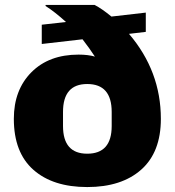

<svg xmlns="http://www.w3.org/2000/svg" viewBox="-20 -745 707 777"><path d="M165 -725H363Q392 -710 431 -678L570 -694V-616L502 -608Q631 -457 631 -264Q631 -129 551.5 -58.5Q472 12 333 12Q194 12 115 -58Q36 -128 36 -264Q36 -381 107 -452.5Q178 -524 298 -524Q336 -524 364 -516Q344 -547 314 -586L149 -567V-645L247 -656Q202 -697 164 -721ZM333 -405Q235 -405 235 -292V-235Q235 -123 333 -123Q432 -123 432 -235V-292Q432 -405 333 -405Z"/></svg>

Font: Archicoco
Style: Regular
Weight: 400
Designer: Hector Gatti
Foundry: Hector Gatti
Version: 1.002